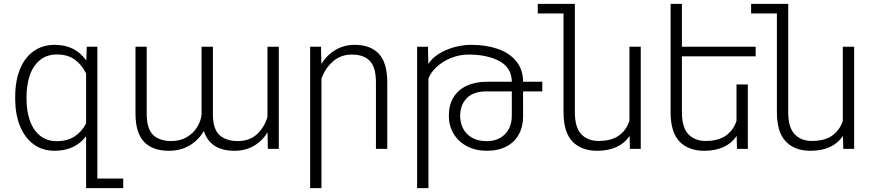

<svg xmlns="http://www.w3.org/2000/svg" viewBox="-20 -770 4519 993"><path d="M617.2 153.3V203.1H425.3V-65.4Q367.7 9.8 262.2 9.8Q200.2 9.8 154.5 -23.4Q108.9 -56.6 84.2 -116.2Q59.6 -175.8 58.6 -252.9V-269Q58.6 -351.1 83 -411.6Q107.4 -472.2 153.6 -505.1Q199.7 -538.1 263.2 -538.1Q369.1 -538.1 426.3 -457L428.7 -528.3H483.4V153.3ZM425.3 -131.8V-389.6Q404.8 -433.1 367.9 -460.7Q331.1 -488.3 274.4 -488.3Q222.7 -488.3 187.3 -459.7Q151.9 -431.2 134.5 -381.6Q117.2 -332 117.2 -269V-258.8Q117.2 -195.8 134.5 -146.2Q151.9 -96.7 187 -68.4Q222.2 -40 273.4 -40Q328.6 -40 366.2 -64.7Q403.8 -89.4 425.3 -131.8Z M1363.3 -165V-528.3H1421.9V0H1365.2L1363.8 -85.9Q1336.4 -41 1293 -15.6Q1249.5 9.8 1192.4 9.8Q1067.4 9.8 1034.2 -92.8Q1007.8 -45.9 961.2 -18.1Q914.6 9.8 853.5 9.8Q769 9.8 725.1 -36.4Q681.2 -82.5 680.7 -181.6V-528.3H738.8V-181.2Q738.8 -104.5 771.7 -72.5Q804.7 -40.5 865.7 -40.5Q912.6 -40.5 947 -61.3Q981.4 -82 1000.5 -113.8Q1019.5 -145.5 1022.5 -178.7V-528.3H1081.1V-178.7Q1081.1 -104 1114.5 -72.3Q1147.9 -40.5 1209.5 -40.5Q1271 -40.5 1309.1 -75.9Q1347.2 -111.3 1363.3 -165Z M1642.6 -363.3V203.1H1584V-528.3H1640.1L1642.1 -439Q1670.4 -485.4 1714.8 -511.7Q1759.3 -538.1 1814.5 -538.1Q1895.5 -538.1 1939 -492.2Q1982.4 -446.3 1982.9 -346.7V0H1924.3V-346.7Q1923.8 -423.3 1892.1 -455.6Q1860.4 -487.8 1799.8 -487.8Q1742.2 -487.8 1701.9 -452.1Q1661.6 -416.5 1642.6 -363.3Z M2685.5 -288.1H2685.1L2685.5 -171.4Q2686 -117.7 2664.3 -76.7Q2642.6 -35.6 2600.1 -12.9Q2557.6 9.8 2498 9.8Q2439.5 9.8 2394.8 -13.9Q2350.1 -37.6 2325.7 -78.9Q2301.3 -120.1 2301.3 -171.4Q2301.3 -226.6 2325.2 -266.1Q2349.1 -305.7 2393.6 -326.4Q2438 -347.2 2498 -347.2H2627Q2626.5 -418.9 2563.7 -453.4Q2501 -487.8 2402.8 -487.8Q2356 -487.8 2312.7 -470.2Q2269.5 -452.6 2238.5 -424.1Q2207.5 -395.5 2195.8 -363.3V203.1H2137.2V-528.3H2193.4L2195.3 -439Q2213.4 -468.3 2248.5 -490.7Q2283.7 -513.2 2328.1 -525.6Q2372.6 -538.1 2417.5 -538.1Q2493.7 -538.1 2554 -517.3Q2614.3 -496.6 2649.7 -453.6Q2685.1 -410.6 2685.5 -347.2H2784.7V-297.4H2685.5ZM2627 -297.4H2498Q2427.7 -297.4 2393.8 -262Q2359.9 -226.6 2359.9 -171.4Q2359.9 -136.2 2374.5 -106.4Q2389.2 -76.7 2420.4 -58.3Q2451.7 -40 2499 -40Q2537.1 -40 2566.2 -56.4Q2595.2 -72.8 2611.1 -102.3Q2627 -131.8 2627 -171.4Z M3293.9 -528.3V0H3237.8L3236.3 -66.9Q3183.6 9.8 3068.4 9.8Q2986.8 9.8 2940.9 -37.8Q2895 -85.4 2894.5 -188V-700.2H2761.2V-750H2953.1V-189.5Q2953.1 -110.4 2986.6 -75.7Q3020 -41 3075.2 -41Q3141.6 -41 3180.7 -68.8Q3219.7 -96.7 3235.4 -145V-528.3Z M3506.8 -478.5V-189.5Q3506.8 -110.4 3540.3 -75.7Q3573.7 -41 3628.9 -41Q3695.3 -41 3734.4 -68.8Q3773.4 -96.7 3789.1 -145V-333H3847.7V0H3791.5L3790 -66.9Q3737.3 9.8 3622.1 9.8Q3540.5 9.8 3494.6 -37.8Q3448.7 -85.4 3448.2 -188V-750H3506.8V-528.3H3888.2V-478.5Z M4397.5 -528.3V0H4341.3L4339.8 -66.9Q4287.1 9.8 4171.9 9.8Q4090.3 9.8 4044.4 -37.8Q3998.5 -85.4 3998 -188V-700.2H3864.7V-750H4056.6V-189.5Q4056.6 -110.4 4090.1 -75.7Q4123.5 -41 4178.7 -41Q4245.1 -41 4284.2 -68.8Q4323.2 -96.7 4338.9 -145V-528.3Z"/></svg>

Font: Mardoto Light
Style: Regular
Weight: 400
Designer: Christian Robertson, Vahan Hovhannisyan
Foundry: Google
Version: Version 1.000